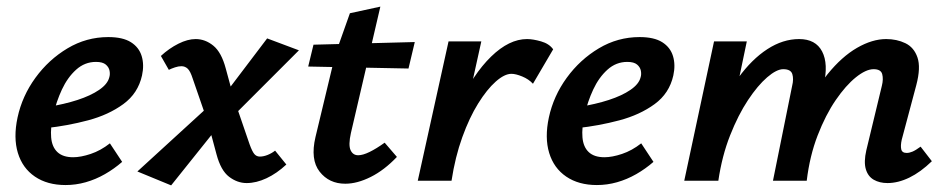

<svg xmlns="http://www.w3.org/2000/svg" viewBox="-20 -546 2860 580"><path d="M178 13Q123 13 85.5 -12.5Q48 -38 34 -84Q20 -130 33 -191Q47 -256 87 -311Q127 -366 184 -400Q241 -434 307 -434Q351 -434 375.5 -418.5Q400 -403 408 -376.5Q416 -350 409 -318Q397 -264 352.5 -231.5Q308 -199 246 -182.5Q184 -166 119 -159L124 -223Q174 -231 214 -244Q254 -257 279.5 -274.5Q305 -292 310 -312Q313 -321 311 -332Q309 -343 299.5 -351Q290 -359 270 -359Q236 -359 210 -335.5Q184 -312 167 -275.5Q150 -239 141 -199Q132 -160 134.5 -131Q137 -102 153.5 -86.5Q170 -71 201 -71Q224 -71 254 -81Q284 -91 312 -113L349 -57Q325 -36 297 -20Q269 -4 239 4.5Q209 13 178 13Z M725 7Q697 7 672 -12Q647 -31 634 -80L609 -173L562 -309Q555 -331 547 -338.5Q539 -346 528 -346Q519 -346 508.5 -342.5Q498 -339 490 -335L466 -377Q491 -400 519 -414Q547 -428 571 -428Q600 -428 624.5 -408Q649 -388 662 -339L687 -247L734 -110Q742 -88 748.5 -80.5Q755 -73 765 -73Q776 -73 788.5 -78Q801 -83 811 -91L845 -49Q816 -22 785 -7.5Q754 7 725 7ZM497 14 395 -28 629 -242 653 -181ZM671 -182 646 -244 787 -430 883 -394Z M1023 9Q974 9 945.5 -27.5Q917 -64 933 -132L993 -382L1037 -506L1129 -526L1040 -144Q1032 -108 1039 -92.5Q1046 -77 1062 -77Q1076 -77 1096.5 -87Q1117 -97 1142 -115L1179 -72Q1141 -32 1100 -11.5Q1059 9 1023 9ZM911 -345 927 -411 1233 -419 1214 -339Z M1292 0Q1319 -130 1364 -226Q1409 -322 1463.5 -375Q1518 -428 1572 -428Q1590 -428 1614.5 -421Q1639 -414 1651 -397L1590 -293Q1577 -307 1557.5 -315Q1538 -323 1525 -323Q1504 -323 1477.5 -299.5Q1451 -276 1424.5 -233.5Q1398 -191 1376.5 -131.5Q1355 -72 1344 0ZM1242 0 1335 -421H1434L1341 0Z M1783 13Q1728 13 1690.5 -12.5Q1653 -38 1639 -84Q1625 -130 1638 -191Q1652 -256 1692 -311Q1732 -366 1789 -400Q1846 -434 1912 -434Q1956 -434 1980.5 -418.5Q2005 -403 2013 -376.5Q2021 -350 2014 -318Q2002 -264 1957.5 -231.5Q1913 -199 1851 -182.5Q1789 -166 1724 -159L1729 -223Q1779 -231 1819 -244Q1859 -257 1884.5 -274.5Q1910 -292 1915 -312Q1918 -321 1916 -332Q1914 -343 1904.5 -351Q1895 -359 1875 -359Q1841 -359 1815 -335.5Q1789 -312 1772 -275.5Q1755 -239 1746 -199Q1737 -160 1739.5 -131Q1742 -102 1758.5 -86.5Q1775 -71 1806 -71Q1829 -71 1859 -81Q1889 -91 1917 -113L1954 -57Q1930 -36 1902 -20Q1874 -4 1844 4.5Q1814 13 1783 13Z M2661 7Q2637 7 2619.5 -3Q2602 -13 2595.5 -35Q2589 -57 2597 -92L2644 -287Q2649 -307 2645 -322Q2641 -337 2619 -337Q2596 -337 2565.5 -312.5Q2535 -288 2504.5 -243.5Q2474 -199 2450 -137Q2426 -75 2417 0H2345Q2367 -108 2402 -188.5Q2437 -269 2480 -322Q2523 -375 2569 -401.5Q2615 -428 2657 -428Q2689 -428 2715 -415.5Q2741 -403 2751.5 -372.5Q2762 -342 2748 -289L2704 -124Q2700 -106 2702.5 -95Q2705 -84 2719 -84Q2727 -84 2736.5 -88Q2746 -92 2761 -103L2795 -59Q2761 -26 2727 -9.5Q2693 7 2661 7ZM2047 0 2137 -421H2236L2148 0ZM2085 0Q2105 -97 2137 -175.5Q2169 -254 2210 -310.5Q2251 -367 2298 -397.5Q2345 -428 2394 -428Q2444 -428 2463.5 -390.5Q2483 -353 2468 -289L2400 0H2315L2373 -287Q2378 -307 2373.5 -322Q2369 -337 2346 -337Q2326 -337 2297.5 -312.5Q2269 -288 2239.5 -243.5Q2210 -199 2185.5 -137Q2161 -75 2150 0Z"/></svg>

Font: Ysabeau
Style: Bold Italic
Weight: 700
Italic angle: -12°
Designer: Christian Thalmann (Catharsis Fonts)
Version: Version 2.002